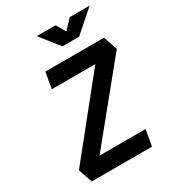

<svg xmlns="http://www.w3.org/2000/svg" viewBox="-213 -1012 1011 1125"><g transform="rotate(-30 293.0 -449.0)"><path d="M70.3 0H478L497.1 -108.4H185.5L585.9 -599.6L553.7 -693.4H156.7L137.7 -585H432.1L37.6 -93.8ZM316.9 -771.5H430.2L574.7 -898.4H440.4L380.9 -835.9L343.8 -898.4H217.3Z"/></g></svg>

Font: Cascadia Code SemiBold
Style: Italic
Weight: 600
Italic angle: -10°
Monospace: yes
Designer: Aaron Bell
Foundry: Saja Typeworks
Version: Version 2404.023